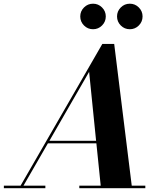

<svg xmlns="http://www.w3.org/2000/svg" viewBox="-68 -998 860 1018"><path d="M552.5 -910.9Q552.5 -938.6 572.4 -958.5Q592.2 -978.4 620.4 -978.4Q648.1 -978.4 668 -958.5Q687.9 -938.6 687.9 -910.9Q687.9 -882.8 668 -862.9Q648.1 -843 620.4 -843Q592.2 -843 572.4 -862.9Q552.5 -882.8 552.5 -910.9ZM357.5 -910.9Q357.5 -938.6 377.4 -958.5Q397.2 -978.4 425.4 -978.4Q453.1 -978.4 473 -958.5Q492.9 -938.6 492.9 -910.9Q492.9 -882.8 473 -862.9Q453.1 -843 425.4 -843Q397.2 -843 377.4 -862.9Q357.5 -882.8 357.5 -910.9ZM-47.5 -13.5H41L474.5 -765H537.5L630.5 -13.5H702.5V0H352.5V-13.5H466L443 -238H186L56.5 -13.5H172.5V0H-47.5ZM404.5 -617 194 -251.5H441.5Z"/></svg>

Font: Bodoni* 16pt
Style: Bold Italic
Weight: 700
Italic angle: -13°
Version: Version 2.3